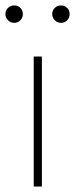

<svg xmlns="http://www.w3.org/2000/svg" viewBox="-28 -686 276 706"><path d="M96 0V-478H126V0ZM24 -602Q11 -602 1.5 -611.5Q-8 -621 -8 -634Q-8 -648 1.5 -657Q11 -666 24 -666Q38 -666 47 -657Q56 -648 56 -634Q56 -621 47 -611.5Q38 -602 24 -602ZM196 -602Q183 -602 173.5 -611.5Q164 -621 164 -634Q164 -648 173.5 -657Q183 -666 196 -666Q210 -666 219 -657Q228 -648 228 -634Q228 -621 219 -611.5Q210 -602 196 -602Z"/></svg>

Font: Source Sans 3 Variable
Style: Regular
Weight: 200
Designer: Paul D. Hunt
Foundry: Adobe Systems Incorporated
Version: Version 3.026